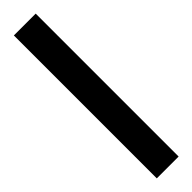

<svg xmlns="http://www.w3.org/2000/svg" viewBox="8 -77 398 398"><g transform="rotate(45 207.5 122.0)"><path d="M-2 154V90H417V154Z"/></g></svg>

Font: Noto Sans Display
Style: Regular
Weight: 400
Designer: Monotype Design team
Foundry: Monotype Imaging Inc.
Version: Version 1.000